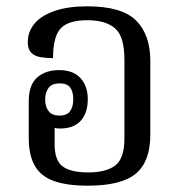

<svg xmlns="http://www.w3.org/2000/svg" viewBox="-20 -578 577 608"><path d="M258 10Q193 10 151.5 -4.5Q110 -19 90.5 -52.5Q71 -86 71 -142V-257Q71 -309 97.5 -332.5Q124 -356 167 -356Q212 -356 235 -330.5Q258 -305 258 -264Q258 -221 236 -196Q214 -171 170 -171Q149 -171 137 -180L153 -190V-121Q153 -70 178.5 -51Q204 -32 260 -32Q316 -32 345 -54Q374 -76 374 -140V-389Q374 -463 344 -488.5Q314 -514 257 -514Q196 -514 172 -488Q148 -462 148 -394Q127 -394 108.5 -397Q90 -400 79 -411Q68 -422 68 -444Q68 -478 89.5 -503.5Q111 -529 153.5 -543.5Q196 -558 256 -558Q366 -558 411 -513Q456 -468 456 -385V-151Q456 -67 410.5 -28.5Q365 10 258 10ZM168 -212Q192 -212 202 -226Q212 -240 212 -264Q212 -287 202.5 -300.5Q193 -314 169 -314Q145 -314 134 -300Q123 -286 123 -263Q123 -240 134 -226Q145 -212 168 -212Z"/></svg>

Font: Noto Serif Thai SemiCondensed
Style: Regular
Weight: 400
Width: 4
Designer: Monotype Design Team
Foundry: Monotype Imaging Inc.
Version: Version 2.002